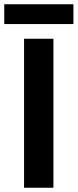

<svg xmlns="http://www.w3.org/2000/svg" viewBox="-57 -882 365 902"><path d="M56 0V-700H194V0ZM-37 -769V-862H288V-769Z"/></svg>

Font: Germania One
Style: Regular
Weight: 400
Designer: John Vargas Beltran
Foundry: John Vargas Beltran
Version: Version 1.001